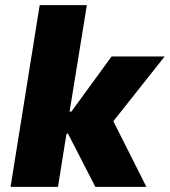

<svg xmlns="http://www.w3.org/2000/svg" viewBox="-20 -725 659 745"><path d="M21 0 134 -705H317L250 -292H257L413 -506H619L401 -231L405 -284L548 0H350L244 -206H238L205 0Z"/></svg>

Font: Nunito Sans 7pt SemiCondensed Black
Style: Italic
Weight: 900
Width: 4
Italic angle: -9°
Designer: Vernon Adams
Foundry: Vernon Adams
Version: Version 3.101;gftools[0.9.27]